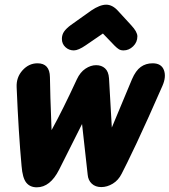

<svg xmlns="http://www.w3.org/2000/svg" viewBox="-20 -796 723 819"><path d="M412 2Q437 2 461 -12.5Q485 -27 499 -55Q515 -85 563 -186Q610 -286 673 -430Q690 -469 679 -497.5Q668 -526 631 -526Q602 -526 580.5 -510.5Q559 -495 543 -458L457 -252L445 -462Q443 -491 428 -504.5Q413 -518 390 -518Q367 -518 344.5 -503Q322 -488 308 -458Q248 -328 200 -241L199 -268Q194 -390 193 -467Q192 -526 140 -526Q103 -526 76 -496Q49 -466 51 -424Q59 -229 72 -88Q76 -37 92 -17Q108 3 137 3Q194 3 232 -72L330 -267L354 -51Q356 -27 371.5 -12.5Q387 2 412 2ZM295 -581Q314 -581 346 -603L419 -653L469 -601Q479 -591 487 -586Q495 -581 507 -581Q530 -581 548 -598.5Q566 -616 566 -641Q566 -660 540 -688L484 -749Q460 -776 433 -776Q406 -776 369 -751L282 -689Q263 -675 253.5 -661.5Q244 -648 244 -630Q244 -609 259 -595Q274 -581 295 -581Z"/></svg>

Font: Balsamiq Sans
Style: Bold Italic
Weight: 700
Italic angle: -12°
Designer: Michael Angeles
Foundry: Balsamiq SRL
Version: Version 1.020; ttfautohint (v1.8.4.7-5d5b);gftools[0.9.26]